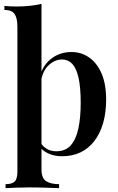

<svg xmlns="http://www.w3.org/2000/svg" viewBox="-20 -803 616 1004"><path d="M197 -783V84Q197 129 221.5 144.5Q246 160 289 160V181Q264 180 221 178.5Q178 177 129 177Q94 177 60 178.5Q26 180 9 181V160Q43 160 57 146Q71 132 71 94V-663Q71 -708 56.5 -729.5Q42 -751 3 -751V-772Q35 -769 65 -769Q102 -769 135.5 -772.5Q169 -776 197 -783ZM354 -531Q405 -531 446 -502.5Q487 -474 511 -419Q535 -364 535 -281Q535 -215 519.5 -160.5Q504 -106 474.5 -67Q445 -28 402.5 -7Q360 14 304 14Q262 14 229.5 -2Q197 -18 181 -45L191 -59Q203 -38 224 -25Q245 -12 274 -12Q323 -12 350.5 -43.5Q378 -75 390 -132Q402 -189 402 -264Q402 -347 390.5 -397Q379 -447 357.5 -469.5Q336 -492 305 -492Q265 -492 232 -459.5Q199 -427 193 -365L185 -393Q201 -459 246.5 -495Q292 -531 354 -531Z"/></svg>

Font: Playfair Display SemiBold
Style: Regular
Weight: 600
Designer: Claus Eggers Sørensen
Foundry: Claus Eggers Sørensen
Version: Version 1.203